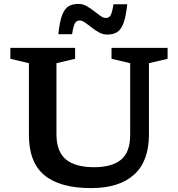

<svg xmlns="http://www.w3.org/2000/svg" viewBox="-20 -952 911 983"><path d="M646.5 -262V-628.5L551 -651V-707H838V-651L742.5 -628.5V-263Q742.5 -126 666 -57.5Q589.5 11 446.5 11Q287 11 207.5 -54.8Q128 -120.5 128 -261.5V-628.5L33 -651V-707H364.5V-651L269 -628.5V-265.5Q269 -176.5 317 -136.2Q365 -96 461.5 -96Q554 -96 600.2 -134.8Q646.5 -173.5 646.5 -262ZM631.5 -930Q624.5 -865.5 611.8 -832.2Q599 -799 578.8 -787Q558.5 -775 528.5 -775Q507 -775 487 -786Q467 -797 449.2 -811.2Q431.5 -825.5 416.2 -836.2Q401 -847 388 -847Q372.5 -847 364.2 -834.2Q356 -821.5 349 -777H278.5Q285.5 -841.5 298.2 -874.8Q311 -908 331.2 -920Q351.5 -932 381.5 -932Q403.5 -932 423.2 -921Q443 -910 460.8 -895.8Q478.5 -881.5 493.8 -870.8Q509 -860 522 -860Q537.5 -860 545.8 -872.8Q554 -885.5 561 -930Z"/></svg>

Font: Newsreader 6pt Medium
Style: Regular
Weight: 500
Designer: Hugues Gentile
Foundry: Production Type
Version: Version 1.003; ttfautohint (v1.8.3)